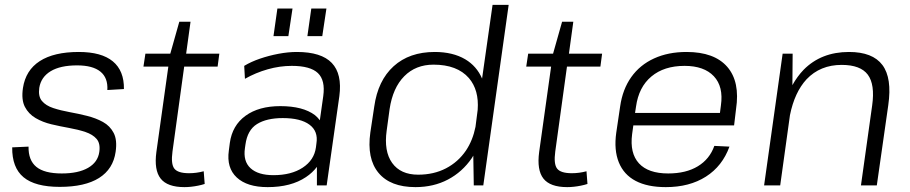

<svg xmlns="http://www.w3.org/2000/svg" viewBox="-20 -760 3732 787"><path d="M225 6Q124 6 76.5 -33.5Q29 -73 30 -156L97 -159Q96 -103 129 -76Q162 -49 233 -49Q301 -49 341 -72Q381 -95 387 -137Q392 -172 376 -190.5Q360 -209 330 -219Q300 -229 263.5 -235.5Q227 -242 191 -250.5Q155 -259 126 -276Q97 -293 82 -322Q67 -351 74 -399Q85 -472 143 -509.5Q201 -547 303 -547Q396 -547 442.5 -508.5Q489 -470 488 -395L420 -391Q423 -441 391.5 -466.5Q360 -492 296 -492Q227 -492 187.5 -468Q148 -444 141 -400Q136 -365 152 -346Q168 -327 198.5 -317Q229 -307 265 -300.5Q301 -294 337 -285Q373 -276 402 -260Q431 -244 446 -215Q461 -186 454 -138Q444 -67 386 -30.5Q328 6 225 6Z M736 7Q666 7 638.5 -28Q611 -63 621 -137L670 -487H568L576 -540H678L715 -671H761L743 -540H879L872 -487H735L687 -139Q680 -88 694.5 -69Q709 -50 755 -50Q770 -50 785 -52Q800 -54 815 -58L819 -6Q807 -2 792 1Q777 4 763 5.5Q749 7 736 7Z M1077 7Q993 7 950.5 -32.5Q908 -72 918 -143L922 -174Q932 -246 986.5 -285.5Q1041 -325 1129 -325Q1222 -325 1271 -288Q1283 -278 1291 -267L1305 -366Q1314 -431 1283 -460.5Q1252 -490 1176 -490Q1127 -490 1077.5 -476Q1028 -462 984 -437L981 -490Q1009 -507 1045.5 -519.5Q1082 -532 1121.5 -539.5Q1161 -547 1197 -547Q1297 -547 1340 -502Q1383 -457 1371 -366L1319 0H1279V-76Q1261 -52 1234 -34Q1173 7 1077 7ZM1101 -42Q1174 -42 1221 -73Q1268 -104 1275 -156L1277 -172Q1285 -222 1248.5 -249Q1212 -276 1139 -276Q1073 -276 1033.5 -251.5Q994 -227 986 -167L984 -153Q976 -99 1007 -70.5Q1038 -42 1101 -42ZM1179 -725 1162 -612H1101L1117 -725ZM1318 -725 1301 -612H1240L1256 -725Z M1683 7Q1580 7 1531.5 -51.5Q1483 -110 1498 -217L1514 -323Q1529 -430 1593.5 -488.5Q1658 -547 1762 -547Q1836 -547 1887 -517Q1934 -489 1956 -438L1999 -740H2065L1961 0H1922L1920 -122Q1917 -117 1914 -112Q1875 -55 1816 -24Q1757 7 1683 7ZM1694 -44Q1758 -44 1808 -70Q1858 -96 1890 -143Q1918 -185 1929 -240L1938 -310Q1944 -391 1902 -440Q1854 -495 1757 -495Q1684 -495 1637 -447.5Q1590 -400 1577 -313L1565 -225Q1553 -140 1587.5 -92Q1622 -44 1694 -44Z M2305 7Q2235 7 2207.5 -28Q2180 -63 2190 -137L2239 -487H2137L2145 -540H2247L2284 -671H2330L2312 -540H2448L2441 -487H2304L2256 -139Q2249 -88 2263.5 -69Q2278 -50 2324 -50Q2339 -50 2354 -52Q2369 -54 2384 -58L2388 -6Q2376 -2 2361 1Q2346 4 2332 5.5Q2318 7 2305 7Z M2709 7Q2634 7 2585.5 -18.5Q2537 -44 2516.5 -94.5Q2496 -145 2506 -216L2522 -324Q2532 -394 2567.5 -444Q2603 -494 2661 -520.5Q2719 -547 2794 -547Q2908 -547 2961 -486Q3014 -425 2997 -313L2989 -246H2576L2571 -210Q2561 -132 2599 -90.5Q2637 -49 2719 -49Q2792 -49 2840.5 -78.5Q2889 -108 2908 -162L2970 -159Q2941 -79 2873.5 -36Q2806 7 2709 7ZM2583 -297H2931L2935 -328Q2946 -405 2906 -447.5Q2866 -490 2786 -490Q2702 -490 2650 -446.5Q2598 -403 2587 -323Z M3555 -328Q3567 -414 3537 -454Q3507 -494 3430 -494Q3342 -494 3286 -435Q3237 -382 3218 -288L3178 0H3112L3188 -540H3229L3228 -411Q3248 -447 3274 -474Q3346 -547 3460 -547Q3557 -547 3597 -493.5Q3637 -440 3621 -329L3574 0H3509Z"/></svg>

Font: Pathway Extreme 8pt Thin 12pt ExtraLight
Style: Italic
Weight: 250
Italic angle: -8°
Version: Version 1.001;gftools[0.9.26]